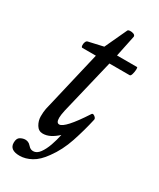

<svg xmlns="http://www.w3.org/2000/svg" viewBox="-168 -560 619 749"><g transform="rotate(30 141.5 -186.0)"><path d="M56 133Q11 133 11 100Q11 80 22.5 73.5Q34 67 45 67Q51 67 57.5 69.5Q64 72 71 80Q77 87 82.5 89Q88 91 93 91Q109 91 121.5 74Q134 57 143 31.5Q152 6 157 -19Q141 -4 124.5 4.5Q108 13 91 13Q72 13 61.5 -4.5Q51 -22 51 -42Q51 -62 54 -77L119 -354H58Q54 -354 53 -361.5Q52 -369 55 -377Q58 -385 64 -386L130 -401L176 -500Q178 -504 186.5 -504.5Q195 -505 202.5 -502Q210 -499 210 -492L190 -396H280Q283 -396 282.5 -385.5Q282 -375 279 -364.5Q276 -354 271 -354H180L121 -108Q116 -85 116 -73Q116 -50 129 -50Q154 -50 217 -147Q221 -155 230.5 -148Q240 -141 238 -134Q226 -80 208 -26Q190 28 159 70Q135 104 108.5 118.5Q82 133 56 133Z"/></g></svg>

Font: Junicode Two Beta Condensed
Style: Italic
Weight: 400
Width: 3
Italic angle: -9°
Version: Version 1.053; ttfautohint (v1.8.4)